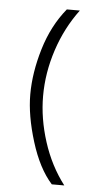

<svg xmlns="http://www.w3.org/2000/svg" viewBox="-52 -725 379 762"><g transform="rotate(5 138.0 -344.5)"><path d="M184.1 3.9Q131.8 -54.2 99.9 -157.5Q67.9 -260.7 67.9 -344.2Q67.9 -431.2 96.7 -526.9Q125.5 -622.6 183.1 -692.9H234.9Q179.2 -618.2 149.2 -526.9Q119.1 -435.5 119.1 -342.8Q119.1 -253.4 148.7 -161.1Q178.2 -68.8 233.9 3.9Z"/></g></svg>

Font: HK Grotesk Light
Style: Regular
Weight: 300
Designer: Alfredo Marco Pradil and Stefan Peev
Foundry: Hanken Design Co.
Version: Version 1.045;PS 001.045;hotconv 1.0.88;makeotf.lib2.5.64775